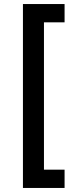

<svg xmlns="http://www.w3.org/2000/svg" viewBox="-20 -820 390 950"><path d="M93.5 110V-800H299.5V-709.5H197.5V19.5H299.5V110Z"/></svg>

Font: Geologica Roman Medium
Style: Regular
Weight: 500
Designer: Sindre Bremnes, Frode Helland
Foundry: Monokrom Skriftforlag AS
Version: Version 1.010;gftools[0.9.28]